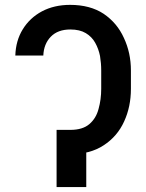

<svg xmlns="http://www.w3.org/2000/svg" viewBox="-20 -757 592 777"><path d="M232.4 -231.4Q240.2 -231.4 264.6 -231.4Q314.5 -231.4 341.8 -254.9Q369.1 -278.3 378.9 -316.4Q389.6 -354.5 389.6 -397.5Q389.6 -421.9 389.6 -471.7Q389.6 -501 384.8 -530.3Q378.9 -559.6 365.2 -584Q351.6 -608.4 327.1 -623Q302.7 -637.7 264.6 -637.7Q213.9 -637.7 185.5 -608.4Q157.2 -579.1 155.3 -532.2Q117.2 -532.2 42 -532.2Q43.9 -592.8 72.3 -638.7Q100.6 -684.6 149.4 -710.9Q199.2 -737.3 263.7 -737.3Q344.7 -737.3 399.4 -701.2Q454.1 -664.1 481.4 -603.5Q509.8 -543 509.8 -471.7Q509.8 -446.3 509.8 -397.5Q509.8 -325.2 482.4 -265.6Q455.1 -205.1 399.4 -168.9Q344.7 -132.8 262.7 -132.8Q252.9 -132.8 232.4 -132.8Q232.4 -157.2 232.4 -231.4ZM329.1 -231.4Q329.1 -173.8 329.1 0Q298.8 0 209 0Q209 -57.6 209 -231.4Q239.3 -231.4 329.1 -231.4Z"/></svg>

Font: DeepSea
Style: Medium
Weight: 500
Designer: Stem
Version: Version 3.019;git-0a5106e0b